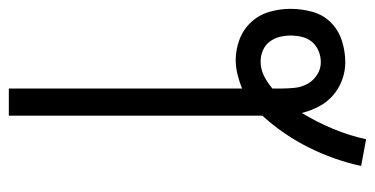

<svg xmlns="http://www.w3.org/2000/svg" viewBox="-222 -552 829 424"><g transform="rotate(-90 192.0 -340.5)"><path d="M96 54 37 43Q50 -17 78 -73Q106 -129 148 -175V-735H208V-220Q223 -226 239 -230Q255 -234 271 -234Q294 -234 316.5 -225.5Q339 -217 355 -199.5Q371 -182 377.5 -159Q384 -136 384 -113Q384 -89 377.5 -65Q371 -41 354 -24Q337 -7 313.5 0.5Q290 8 266 8Q246 8 227 1Q208 -6 193 -19Q178 -32 168.5 -50Q159 -68 154 -88Q134 -55 119 -19Q104 17 96 54ZM266 -46Q279 -46 291 -51Q303 -56 311 -65.5Q319 -75 322 -87.5Q325 -100 325 -113Q325 -125 322 -137Q319 -149 311.5 -159Q304 -169 292 -174Q280 -179 268 -179Q251 -179 236 -171.5Q221 -164 208 -153V-133Q208 -119 209.5 -104Q211 -89 218 -76Q225 -63 238 -54.5Q251 -46 266 -46Z"/></g></svg>

Font: Iosevka QP Light
Style: Regular
Weight: 300
Designer: Belleve Invis
Foundry: Belleve Invis
Version: Version 20.0.0; ttfautohint (v1.8.4)